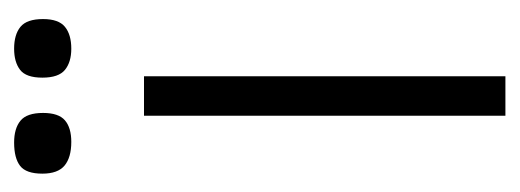

<svg xmlns="http://www.w3.org/2000/svg" viewBox="-252 -484 736 272"><g transform="rotate(-90 116.0 -348.0)"><path d="M88 0V-512H144V0ZM183 -615Q164 -615 153 -624Q142 -633 142 -656Q142 -679 153 -687.5Q164 -696 183 -696Q203 -696 214 -687Q225 -678 225 -655Q225 -633 214 -624Q203 -615 183 -615ZM51 -615Q29 -615 17.5 -624.5Q6 -634 6 -656Q6 -679 17 -687.5Q28 -696 50 -696Q70 -696 81 -687Q92 -678 92 -655Q92 -633 81.5 -624Q71 -615 51 -615Z"/></g></svg>

Font: Bricolage Grotesque 10pt ExtraLight
Style: Regular
Weight: 200
Designer: Mathieu Triay
Foundry: Atelier Triay
Version: Version 1.000; ttfautohint (v1.8.4.7-5d5b);gftools[0.9.32]